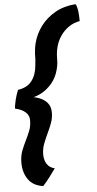

<svg xmlns="http://www.w3.org/2000/svg" viewBox="-65 -828 547 1078"><g transform="rotate(-5 209.0 -289.0)"><path d="M134 212Q78 204.5 50.5 165.8Q23 127 23 71.5Q23 32.5 34.5 3.2Q46 -26 59 -52Q71.5 -77.5 82 -103.5Q92.5 -129.5 92.5 -162.5Q92.5 -190.5 71.8 -208.8Q51 -227 14 -235Q14 -244 16.8 -258.8Q19.5 -273.5 23 -288Q26.5 -301.5 31.2 -315.5Q36 -329.5 40 -338.5Q92.5 -346 118.2 -380Q144 -414 148.5 -466Q151 -487 151.8 -502.5Q152.5 -518 152.5 -531.5Q153.5 -546 155.2 -560Q157 -574 161 -590.5Q174 -642 206.2 -685.2Q238.5 -728.5 288.2 -756.8Q338 -785 403 -789.5Q409.5 -781.5 413 -763.5Q416.5 -745.5 417.5 -726.2Q418.5 -707 418.5 -693Q383.5 -687 355.8 -667.5Q328 -648 309.2 -620.2Q290.5 -592.5 282.5 -562Q277.5 -543 275.8 -528Q274 -513 274 -499Q274 -485 272.8 -469.2Q271.5 -453.5 266 -433Q255 -389.5 227.8 -356.8Q200.5 -324 164 -305.2Q127.5 -286.5 87.5 -284.5L91 -294.5Q124.5 -292 153.5 -281.5Q182.5 -271 200.2 -250Q218 -229 218 -194.5Q218 -164.5 207.8 -136.8Q197.5 -109 184.5 -82Q171 -53.5 160 -25Q149 3.5 149 35.5Q149 67 163.2 89.2Q177.5 111.5 207 118.5Q189.5 143 171.8 166.5Q154 190 134 212Z"/></g></svg>

Font: Grandstander Thin SemiBold
Style: Italic
Weight: 600
Italic angle: -15°
Version: Version 1.200